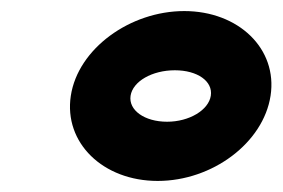

<svg xmlns="http://www.w3.org/2000/svg" viewBox="-20 -799 511 347"><path d="M108 -626C95 -541 166 -472 265 -472C364 -472 456 -541 469 -626C482 -711 411 -779 313 -779C215 -779 121 -711 108 -626ZM216 -626C220 -652 255 -672 296 -672C337 -672 365 -652 361 -626C357 -600 322 -579 282 -579C241 -579 212 -600 216 -626Z"/></svg>

Font: Charger Pro
Style: UltraObl
Weight: 900
Designer: Jasper
Foundry: Cannot Into Space Fonts
Version: Version 1.09